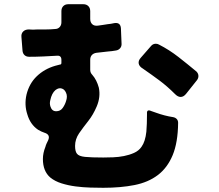

<svg xmlns="http://www.w3.org/2000/svg" viewBox="-20 -838 1040 913"><path d="M471 55Q444 55 409.5 54Q375 53 340 48.5Q305 44 273 34Q241 24 219 6Q184 -24 184 -82Q184 -110 196 -140Q198 -148 201.5 -155.5Q205 -163 209 -171Q221 -198 191 -207Q183 -210 176 -213Q169 -216 161 -221Q124 -246 110 -294Q95 -339 106 -388Q119 -441 155 -475.5Q191 -510 242 -525L265 -531Q272 -531 272 -539V-553Q272 -575 251 -573Q219 -571 185 -569.5Q151 -568 119 -568Q105 -568 96.5 -576Q88 -584 87 -598L82 -661Q80 -678 90 -688Q100 -698 117 -698Q135 -696 160 -698Q180 -698 200 -698Q220 -698 241 -700Q255 -700 263.5 -709Q272 -718 272 -732V-785Q272 -800 281 -809Q290 -818 305 -818H376Q391 -818 400 -809Q409 -800 409 -785V-748Q409 -732 418.5 -723Q428 -714 445 -716Q458 -718 469.5 -719.5Q481 -721 492 -723Q500 -724 508 -725Q516 -726 523 -728Q553 -733 555 -703L558 -631Q559 -618 551.5 -609Q544 -600 532 -598Q522 -596 512.5 -595Q503 -594 492 -593Q479 -591 466 -590Q453 -589 439 -587Q425 -585 417 -576.5Q409 -568 409 -554V-506Q409 -492 419 -482Q440 -458 450 -421Q459 -377 440 -332Q423 -292 400 -263Q387 -247 376.5 -232.5Q366 -218 356 -204Q337 -176 337 -144Q337 -118 346 -107Q355 -95 384 -92Q413 -89 471 -89Q492 -89 518 -90Q544 -91 569.5 -96Q595 -101 617.5 -111Q640 -121 653 -140Q671 -165 676 -212Q679 -247 679 -297Q677 -320 699 -310Q712 -305 722 -302Q741 -295 762 -289.5Q783 -284 803 -281Q814 -279 820.5 -272Q827 -265 827 -254Q826 -160 801 -100Q776 -40 730.5 -5.5Q685 29 619.5 42Q554 55 471 55ZM813 -390Q775 -428 738 -455.5Q701 -483 659 -512Q642 -522 639.5 -536Q637 -550 650 -564L698 -619Q707 -630 721 -630Q729 -630 736 -626Q785 -601 828.5 -567Q872 -533 914 -498Q923 -489 923.5 -477.5Q924 -466 916 -456L865 -392Q853 -377 839 -377Q826 -377 813 -390ZM247 -309Q267 -309 278 -324.5Q289 -340 294 -357Q302 -380 294 -397Q287 -413 274 -417Q260 -422 244 -410Q226 -395 219 -361Q215 -345 220 -331Q227 -309 247 -309Z"/></svg>

Font: Higure Gothic Black
Style: Regular
Weight: 900
Designer: Yoshimichi Ohira
Foundry: Positype
Version: Version 1.000